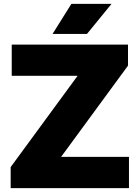

<svg xmlns="http://www.w3.org/2000/svg" viewBox="-20 -970 720 990"><path d="M35 0V-108.5L407.5 -616.5L408.5 -579H40.5V-740H640V-631.5L267.5 -123.5L266.5 -161H645V0ZM251 -795 348 -950H555L428.5 -795Z"/></svg>

Font: Encode Sans SemiExpanded ExtraBold
Style: Regular
Weight: 800
Width: 6
Designer: Multiple Designers
Foundry: Impallari Type
Version: Version 3.002